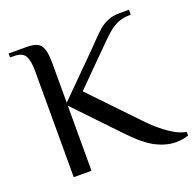

<svg xmlns="http://www.w3.org/2000/svg" viewBox="-120 -783 925 915"><g transform="rotate(-20 343.0 -325.0)"><path d="M406 -110 196 -330V0H106V-540Q106 -591 92 -615.5Q78 -640 36 -640H16V-660H106Q143 -660 161.5 -650.5Q180 -641 188 -616Q196 -591 196 -540V-345L406 -555L426 -576Q454 -605 473 -621.5Q492 -638 518 -649Q544 -660 576 -660H626V-635Q584 -635 553 -620.5Q522 -606 481 -565L286 -370L516 -130Q560 -85 605 -54.5Q650 -24 686 -19V0Q656 10 621 10Q574 10 523 -15.5Q472 -41 406 -110Z"/></g></svg>

Font: Philosopher
Style: Regular
Weight: 400
Designer: Jovanny Lemonad
Foundry: Jovanny Lemonad
Version: Version 2.000